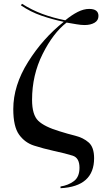

<svg xmlns="http://www.w3.org/2000/svg" viewBox="-20 -790 539 1012"><path d="M299 202Q476 193 476 44Q476 -14 447.5 -39Q419 -64 377 -74.5Q335 -85 294 -98Q214 -122 181.5 -153.5Q149 -185 149 -264Q149 -394 204.5 -505Q260 -616 331 -671Q361 -666 384 -662Q407 -658 426 -658Q457 -658 478 -670Q499 -682 499 -706Q499 -743 450 -743Q421 -743 389.5 -727Q358 -711 324 -683Q259 -696 203.5 -716.5Q148 -737 96 -770L90 -762Q141 -727 199.5 -707Q258 -687 316 -675Q206 -588 128 -463.5Q50 -339 50 -215Q50 -123 80.5 -80.5Q111 -38 159.5 -22.5Q208 -7 262 5Q327 19 363 30.5Q399 42 399 94Q399 143 369 165Q339 187 299 193Z"/></svg>

Font: Noto Serif Display Semi
Style: Regular
Weight: 600
Designer: Monotype Design Team
Foundry: Monotype Imaging Inc.
Version: Version 1.900